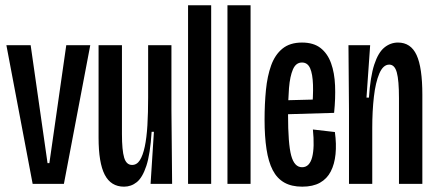

<svg xmlns="http://www.w3.org/2000/svg" viewBox="-20 -700 1655 731"><path d="M104.3 0 4.3 -528H96.7L161 -79H168L232.3 -528H323.7L223.3 0Z M452.3 10.7Q402.3 10.7 378.8 -34.7Q355.3 -80 355.3 -176V-528H444.3V-190Q444.3 -127.7 452.7 -99.8Q461 -72 483 -72Q501 -72 512.5 -90Q524 -108 531.2 -141.7Q538.3 -175.3 541.2 -222.8Q544 -270.3 544 -330V-528H632.7V-281L635.3 0H553.3L566 -198.3H557.3Q552 -113.3 537.2 -68.5Q522.3 -23.7 500.8 -6.5Q479.3 10.7 452.3 10.7Z M696 0V-680H784V0Z M846 0V-680H934V0Z M1130.7 10.7Q1090 10.7 1062.3 -5Q1034.7 -20.7 1018.3 -52.3Q1002 -84 994.7 -132Q987.3 -180 987.3 -244.3Q987.3 -304.3 992.5 -357.3Q997.7 -410.3 1012.3 -451Q1027 -491.7 1055.3 -514.8Q1083.7 -538 1129.7 -538Q1174 -538 1200.7 -517Q1227.3 -496 1240.5 -459.3Q1253.7 -422.7 1255.7 -374.2Q1257.7 -325.7 1252 -270.3L1047.3 -264.3V-317.7L1187.3 -321.3L1167.3 -276Q1173 -335.3 1171.7 -376.8Q1170.3 -418.3 1160.7 -440.2Q1151 -462 1129.7 -462Q1106.7 -462 1095.3 -435.8Q1084 -409.7 1080.3 -364.8Q1076.7 -320 1076.7 -263.3Q1076.7 -152 1088.7 -107.7Q1100.7 -63.3 1130 -63.3Q1144.7 -63.3 1154.2 -73.2Q1163.7 -83 1168.5 -101.5Q1173.3 -120 1174 -146.8Q1174.7 -173.7 1171.3 -207L1255 -197.3Q1261.3 -151.7 1257.5 -113.3Q1253.7 -75 1239.3 -47.2Q1225 -19.3 1198.2 -4.3Q1171.3 10.7 1130.7 10.7Z M1308.7 0V-281L1306.7 -528H1389.3L1375.3 -328.3H1384.7Q1390 -408.7 1405 -454.3Q1420 -500 1443.3 -519Q1466.7 -538 1495.3 -538Q1544 -538 1566 -490.5Q1588 -443 1588 -339.3V0H1499V-326Q1499 -394 1490.8 -424Q1482.7 -454 1462 -454Q1438.7 -454 1424.2 -420Q1409.7 -386 1403.5 -331.3Q1397.3 -276.7 1397.3 -213.3V0Z"/></svg>

Font: Bricolage Grotesque 96pt ExtraBold Condensed
Style: Regular
Weight: 800
Width: 3
Version: Version 1.001;gftools[0.9.33.dev8+g029e19f]